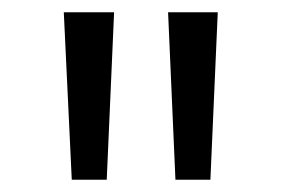

<svg xmlns="http://www.w3.org/2000/svg" viewBox="-20 -688 460 313"><path d="M97 -395 84 -668H166L154 -395ZM266 -395 254 -668H335L323 -395Z"/></svg>

Font: Celebes
Style: Regular
Weight: 400
Designer: Anugrah Pasau
Foundry: Lafontype
Version: Version 1.000; ttfautohint (v1.8.4)